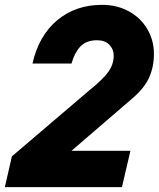

<svg xmlns="http://www.w3.org/2000/svg" viewBox="-40 -772 655 792"><path d="M328 -399Q383 -443 406 -474.5Q429 -506 429 -542Q429 -569 411 -587.5Q393 -606 360 -606Q316 -606 291.5 -580Q267 -554 255 -510H94Q120 -625 196 -688.5Q272 -752 381 -752Q443 -752 492 -725Q541 -698 568 -651.5Q595 -605 595 -550Q595 -497 575.5 -453Q556 -409 507 -367L255 -150H498L463 0H-20L9 -127Z"/></svg>

Font: Arvo
Style: Bold Italic
Weight: 700
Italic angle: -13°
Designer: Anton Koovit (Cyrillic Expansion: Cyreal)
Foundry: Anton Koovit, Yassin Baggar
Version: Version 3.000